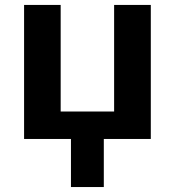

<svg xmlns="http://www.w3.org/2000/svg" viewBox="-20 -566 712 782"><path d="M269 0H78.1V-545.9H227.1V-111.8H444.8V-545.9H594.2V0H402.8V195.8H269Z"/></svg>

Font: Wonky
Style: Regular
Weight: 400
Designer: Monotype Design Team
Foundry: Monotype Imaging Inc.
Version: Version 3.000